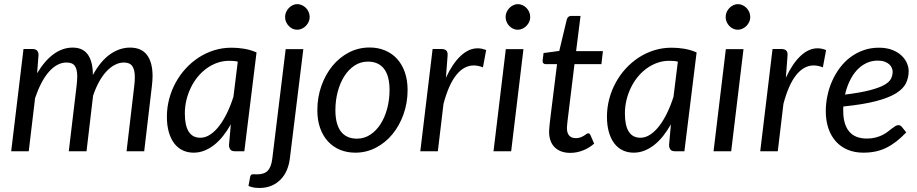

<svg xmlns="http://www.w3.org/2000/svg" viewBox="-20 -750 4546 952"><path d="M35.5 0 96.5 -507H141Q171 -507 171 -477L164 -386.5Q201.5 -449.5 246 -481.8Q290.5 -514 340 -514Q391.5 -514 416 -478.8Q440.5 -443.5 440.5 -378Q478.5 -447.5 525.8 -480.8Q573 -514 625 -514Q681 -514 708.8 -477.5Q736.5 -441 736.5 -372.5Q736.5 -361 735.5 -348.5Q734.5 -336 733 -322.5L695 0H607.5L645.5 -322.5Q648.5 -347 648.5 -367Q648.5 -404.5 636 -422.2Q623.5 -440 594 -440Q572.5 -440 551 -429.2Q529.5 -418.5 509.5 -397.8Q489.5 -377 472.2 -346.2Q455 -315.5 441.5 -275.5L409 0H321L359.5 -322.5Q361 -336 362 -348Q363 -360 363 -370.5Q363 -406 351.2 -423Q339.5 -440 310 -440Q286 -440 263.8 -428Q241.5 -416 221.8 -393.2Q202 -370.5 185 -337.8Q168 -305 154 -264L122.5 0Z M1191.5 0H1145.5Q1128 0 1121.8 -9Q1115.5 -18 1115.5 -31L1124.5 -133.5Q1106.5 -101.5 1085.8 -75.5Q1065 -49.5 1041.8 -31.2Q1018.5 -13 993 -3Q967.5 7 940 7Q910 7 885.5 -4.8Q861 -16.5 843.8 -39.2Q826.5 -62 817 -95.2Q807.5 -128.5 807.5 -171.5Q807.5 -216.5 818.8 -259.2Q830 -302 850.8 -340Q871.5 -378 900.5 -409.8Q929.5 -441.5 965.2 -464.8Q1001 -488 1042 -500.8Q1083 -513.5 1128 -513.5Q1160.5 -513.5 1191.2 -508.2Q1222 -503 1252 -490ZM973.5 -67Q998 -67 1021.5 -82.2Q1045 -97.5 1066 -124.5Q1087 -151.5 1105.2 -188.8Q1123.5 -226 1137.5 -270.5L1159 -444.5Q1148 -447 1137.2 -447.8Q1126.5 -448.5 1116 -448.5Q1086 -448.5 1058 -438.8Q1030 -429 1005.5 -411.5Q981 -394 961 -369.8Q941 -345.5 926.8 -316.5Q912.5 -287.5 904.5 -254.8Q896.5 -222 896.5 -187.5Q896.5 -67 973.5 -67Z M1484 -506.5 1417 37.5Q1413 68 1401.8 94.2Q1390.5 120.5 1371.5 140Q1352.5 159.5 1326.2 170.8Q1300 182 1266.5 182Q1249 182 1236.5 179.5Q1224 177 1212 172L1221 124Q1223.5 117.5 1227 115.8Q1230.5 114 1237.5 114Q1241 114 1245.2 114.2Q1249.5 114.5 1255 114.5Q1290.5 114.5 1307.8 96.2Q1325 78 1330 37.5L1396.5 -506.5ZM1515.5 -665.5Q1515.5 -652.5 1510.2 -641.2Q1505 -630 1496.2 -621.2Q1487.5 -612.5 1476.2 -607.5Q1465 -602.5 1453.5 -602.5Q1441.5 -602.5 1430.8 -607.5Q1420 -612.5 1411.8 -621.2Q1403.5 -630 1398.5 -641.2Q1393.5 -652.5 1393.5 -665.5Q1393.5 -678.5 1398.5 -690Q1403.5 -701.5 1412 -710.2Q1420.5 -719 1431.2 -724.2Q1442 -729.5 1454 -729.5Q1466 -729.5 1477 -724.5Q1488 -719.5 1496.8 -710.8Q1505.5 -702 1510.5 -690.2Q1515.5 -678.5 1515.5 -665.5Z M1750 -62.5Q1786.5 -62.5 1816.5 -82.5Q1846.5 -102.5 1867.5 -135.8Q1888.5 -169 1900 -212.5Q1911.5 -256 1911.5 -303.5Q1911.5 -373.5 1884 -409Q1856.5 -444.5 1804.5 -444.5Q1767.5 -444.5 1737.8 -424.8Q1708 -405 1687 -371.8Q1666 -338.5 1654.5 -295Q1643 -251.5 1643 -204Q1643 -134 1670.2 -98.2Q1697.5 -62.5 1750 -62.5ZM1742 7Q1700.5 7 1666 -7.2Q1631.5 -21.5 1606.5 -48.5Q1581.5 -75.5 1567.5 -114.5Q1553.5 -153.5 1553.5 -203.5Q1553.5 -267.5 1573.5 -324Q1593.5 -380.5 1628.2 -423Q1663 -465.5 1710.2 -490Q1757.5 -514.5 1812.5 -514.5Q1854 -514.5 1888.5 -500.2Q1923 -486 1948 -459Q1973 -432 1987 -392.8Q2001 -353.5 2001 -304Q2001 -240.5 1981 -184Q1961 -127.5 1926.2 -85Q1891.5 -42.5 1844 -17.8Q1796.5 7 1742 7Z M2064 0 2125 -507H2169.5Q2183.5 -507 2191.5 -500.5Q2199.5 -494 2199.5 -480.5Q2199.5 -478.5 2199.2 -474.8Q2199 -471 2198.8 -467Q2198.5 -463 2198.2 -460Q2198 -457 2198 -456.5L2191 -364.5Q2223.5 -434.5 2263.8 -472.5Q2304 -510.5 2348.5 -510.5Q2369.5 -510.5 2390.5 -501.5L2374.5 -416Q2351 -425.5 2329 -425.5Q2280.5 -425.5 2242.5 -378.2Q2204.5 -331 2179 -235L2151 0Z M2575.5 -506.5 2514.5 0H2427L2488 -506.5ZM2609 -665.5Q2609 -652.5 2603.8 -641.2Q2598.5 -630 2589.8 -621.2Q2581 -612.5 2570 -607.5Q2559 -602.5 2547 -602.5Q2535.5 -602.5 2524.5 -607.5Q2513.5 -612.5 2505.2 -621.2Q2497 -630 2492 -641.2Q2487 -652.5 2487 -665.5Q2487 -678.5 2492 -690Q2497 -701.5 2505.5 -710.2Q2514 -719 2525 -724.2Q2536 -729.5 2547.5 -729.5Q2559.5 -729.5 2570.5 -724.5Q2581.5 -719.5 2590.2 -710.8Q2599 -702 2604 -690.2Q2609 -678.5 2609 -665.5Z M2702.5 -95.5Q2702.5 -98.5 2702.8 -103.2Q2703 -108 2703.8 -117Q2704.5 -126 2706 -140.5Q2707.5 -155 2710.5 -178.5L2742 -432H2685.5Q2679 -432 2674.8 -435.8Q2670.5 -439.5 2670.5 -447.5Q2670.5 -449 2671 -453.5Q2671.5 -458 2672.2 -463.8Q2673 -469.5 2673.8 -475.5Q2674.5 -481.5 2675 -487L2753 -497.5L2790.5 -654Q2792.5 -661.5 2798 -666.2Q2803.5 -671 2811.5 -671H2858.5L2836.5 -496.5H2969.5L2962 -432H2828.5L2798 -183Q2795.5 -162.5 2794 -150L2792 -130Q2791.5 -122.5 2791.2 -119.5Q2791 -116.5 2791 -115Q2791 -89.5 2802.8 -77.2Q2814.5 -65 2835 -65Q2848 -65 2858 -68.8Q2868 -72.5 2875.2 -77Q2882.5 -81.5 2887.5 -85.2Q2892.5 -89 2896.5 -89Q2900.5 -89 2902.8 -87Q2905 -85 2907.5 -80.5L2926 -38Q2902 -16.5 2870.8 -4.2Q2839.5 8 2808 8Q2759.5 8 2731.5 -18.5Q2703.5 -45 2702.5 -95.5Z M3373.5 0H3327.5Q3310 0 3303.8 -9Q3297.5 -18 3297.5 -31L3306.5 -133.5Q3288.5 -101.5 3267.8 -75.5Q3247 -49.5 3223.8 -31.2Q3200.5 -13 3175 -3Q3149.5 7 3122 7Q3092 7 3067.5 -4.8Q3043 -16.5 3025.8 -39.2Q3008.5 -62 2999 -95.2Q2989.5 -128.5 2989.5 -171.5Q2989.5 -216.5 3000.8 -259.2Q3012 -302 3032.8 -340Q3053.5 -378 3082.5 -409.8Q3111.5 -441.5 3147.2 -464.8Q3183 -488 3224 -500.8Q3265 -513.5 3310 -513.5Q3342.5 -513.5 3373.2 -508.2Q3404 -503 3434 -490ZM3155.5 -67Q3180 -67 3203.5 -82.2Q3227 -97.5 3248 -124.5Q3269 -151.5 3287.2 -188.8Q3305.5 -226 3319.5 -270.5L3341 -444.5Q3330 -447 3319.2 -447.8Q3308.5 -448.5 3298 -448.5Q3268 -448.5 3240 -438.8Q3212 -429 3187.5 -411.5Q3163 -394 3143 -369.8Q3123 -345.5 3108.8 -316.5Q3094.5 -287.5 3086.5 -254.8Q3078.5 -222 3078.5 -187.5Q3078.5 -67 3155.5 -67Z M3666.5 -506.5 3605.5 0H3518L3579 -506.5ZM3700 -665.5Q3700 -652.5 3694.8 -641.2Q3689.5 -630 3680.8 -621.2Q3672 -612.5 3661 -607.5Q3650 -602.5 3638 -602.5Q3626.5 -602.5 3615.5 -607.5Q3604.5 -612.5 3596.2 -621.2Q3588 -630 3583 -641.2Q3578 -652.5 3578 -665.5Q3578 -678.5 3583 -690Q3588 -701.5 3596.5 -710.2Q3605 -719 3616 -724.2Q3627 -729.5 3638.5 -729.5Q3650.5 -729.5 3661.5 -724.5Q3672.5 -719.5 3681.2 -710.8Q3690 -702 3695 -690.2Q3700 -678.5 3700 -665.5Z M3749.5 0 3810.5 -507H3855Q3869 -507 3877 -500.5Q3885 -494 3885 -480.5Q3885 -478.5 3884.8 -474.8Q3884.5 -471 3884.2 -467Q3884 -463 3883.8 -460Q3883.5 -457 3883.5 -456.5L3876.5 -364.5Q3909 -434.5 3949.2 -472.5Q3989.5 -510.5 4034 -510.5Q4055 -510.5 4076 -501.5L4060 -416Q4036.5 -425.5 4014.5 -425.5Q3966 -425.5 3928 -378.2Q3890 -331 3864.5 -235L3836.5 0Z M4485.5 -398Q4485.5 -365 4472 -337.2Q4458.5 -309.5 4422.5 -287.2Q4386.5 -265 4323.5 -248.5Q4260.5 -232 4161.5 -222Q4161 -216.5 4161 -211V-200.5Q4161 -133.5 4190.2 -98.2Q4219.5 -63 4278.5 -63Q4302.5 -63 4321.2 -68Q4340 -73 4354.8 -80.2Q4369.5 -87.5 4380.8 -96.2Q4392 -105 4401.5 -112.2Q4411 -119.5 4419 -124.5Q4427 -129.5 4435 -129.5Q4444 -129.5 4451.5 -121L4473.5 -93.5Q4448 -67 4423.8 -48.2Q4399.5 -29.5 4374 -17Q4348.5 -4.5 4320.8 1.2Q4293 7 4261 7Q4217.5 7 4183 -7.5Q4148.5 -22 4124.5 -48.8Q4100.5 -75.5 4087.5 -113.5Q4074.5 -151.5 4074.5 -198.5Q4074.5 -237.5 4082.8 -276.2Q4091 -315 4106.8 -350Q4122.5 -385 4145.2 -415Q4168 -445 4197.2 -466.8Q4226.5 -488.5 4261.8 -501Q4297 -513.5 4337.5 -513.5Q4376 -513.5 4404 -502.5Q4432 -491.5 4450 -474.5Q4468 -457.5 4476.8 -437Q4485.5 -416.5 4485.5 -398ZM4332.5 -449.5Q4301 -449.5 4274.5 -436.5Q4248 -423.5 4227.5 -400.8Q4207 -378 4192.5 -347.2Q4178 -316.5 4170 -281Q4247 -290.5 4293.5 -302.8Q4340 -315 4365 -329.2Q4390 -343.5 4398 -360Q4406 -376.5 4406 -394.5Q4406 -403.5 4402 -413.2Q4398 -423 4389.2 -431Q4380.5 -439 4366.5 -444.2Q4352.5 -449.5 4332.5 -449.5Z"/></svg>

Font: Lato TR
Style: Italic
Weight: 400
Italic angle: -12°
Designer: Lukasz Dziedzic
Foundry: tyPoland Lukasz Dziedzic
Version: Version 1.104 2013